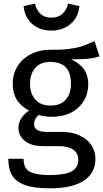

<svg xmlns="http://www.w3.org/2000/svg" viewBox="-20 -809 560 1042"><path d="M520 -503Q490 -493 454 -490Q418 -487 366 -487Q459 -445 459 -354Q459 -275 405 -225Q351 -175 258 -175Q222 -175 191 -185Q179 -177 172 -163.5Q165 -150 165 -136Q165 -93 234 -93H318Q371 -93 412 -74Q453 -55 475.5 -22Q498 11 498 53Q498 130 435 171.5Q372 213 251 213Q166 213 116.5 195.5Q67 178 46 143Q25 108 25 53H108Q108 85 120 103.5Q132 122 163 131.5Q194 141 251 141Q334 141 369.5 120.5Q405 100 405 59Q405 22 377 3Q349 -16 299 -16H216Q149 -16 114.5 -44.5Q80 -73 80 -116Q80 -142 95 -166Q110 -190 138 -209Q92 -233 70.5 -268.5Q49 -304 49 -355Q49 -408 75.5 -450Q102 -492 148.5 -515.5Q195 -539 252 -539Q314 -538 356 -543.5Q398 -549 425.5 -558.5Q453 -568 493 -586ZM143 -355Q143 -301 172 -268.5Q201 -236 254 -236Q308 -236 336.5 -267.5Q365 -299 365 -356Q365 -473 252 -473Q200 -473 171.5 -440.5Q143 -408 143 -355ZM108 -776 169 -789Q190 -713 258 -713Q329 -713 350 -789L411 -776Q405 -714 362.5 -678.5Q320 -643 258 -643Q197 -643 155.5 -678.5Q114 -714 108 -776Z"/></svg>

Font: Wolseley Sans
Style: Regular
Weight: 400
Designer: Carrois Corporate & Edenspiekermann AG
Foundry: Carrois Corporate GbR & Edenspiekermann AG
Version: Version 4.202